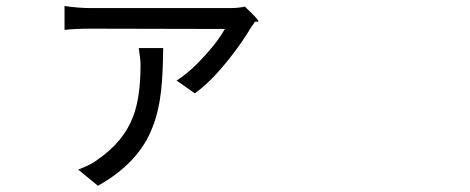

<svg xmlns="http://www.w3.org/2000/svg" viewBox="-20 -548 1540 629"><path d="M300.8 60.5 236.3 7.8 238.3 6.8Q279.3 -8.8 298.8 -24.4Q384.8 -83 416 -166Q440.4 -228.5 440.4 -335Q440.4 -353.5 434.6 -390.6H514.6Q513.7 -303.7 507.8 -251Q500 -181.6 479.5 -130.9Q435.5 -14.6 300.8 60.5ZM618.2 -242.2 558.6 -284.2Q603.5 -312.5 652.3 -367.2Q694.3 -413.1 716.8 -453.1L278.3 -454.1Q230.5 -454.1 191.4 -450.2V-528.3Q237.3 -521.5 278.3 -521.5H504.9H731.4Q762.7 -521.5 782.2 -526.4Q830.1 -481.4 826.2 -477.5Q825.2 -476.6 822.3 -476.6Q816.4 -478.5 813.5 -474.6Q812.5 -472.7 809.6 -468.3Q806.6 -463.9 804.7 -461.9Q773.4 -409.2 732.4 -357.4Q671.9 -280.3 618.2 -242.2Z"/></svg>

Font: Bpmf GenSeki Gothic R
Style: R
Weight: 400
Foundry: But Ko
Version: Version 1.320